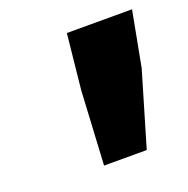

<svg xmlns="http://www.w3.org/2000/svg" viewBox="-80 -812 527 537"><g transform="rotate(-20 183.0 -543.0)"><path d="M155 -571 172 -735H366L335 -571L270 -351H143Z"/></g></svg>

Font: Nebula Sans Black
Style: Regular
Weight: 900
Italic angle: -9°
Designer: Paul D. Hunt for Adobe (as Source Sans)
Foundry: Nebula Entertainment & Broadcasting LLC
Version: Version 1.010